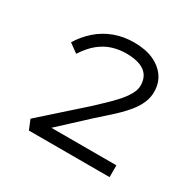

<svg xmlns="http://www.w3.org/2000/svg" viewBox="-153 -884 1081 1057"><g transform="rotate(30 387.5 -355.0)"><path d="M152 0 127 -61 385 -291Q411 -316 441.5 -344.5Q472 -373 499 -403Q526 -433 543.5 -463.5Q561 -494 561 -521Q561 -559 544 -584.5Q527 -610 492 -623Q457 -636 405 -636Q362 -636 320 -623.5Q278 -611 239.5 -580.5Q201 -550 166 -496L110 -537Q142 -589 186.5 -628Q231 -667 288 -688.5Q345 -710 413 -710Q485 -710 536 -687Q587 -664 615 -623.5Q643 -583 643 -528Q643 -492 628.5 -458.5Q614 -425 589.5 -394.5Q565 -364 537 -337Q509 -310 481 -285.5Q453 -261 431 -241L216 -42L207 -75H665V0Z"/></g></svg>

Font: Lexend Zetta Light
Style: Regular
Weight: 300
Designer: Bonnie Shaver-Troup, Thomas Jockin
Foundry: Lexend
Version: Version 1.007